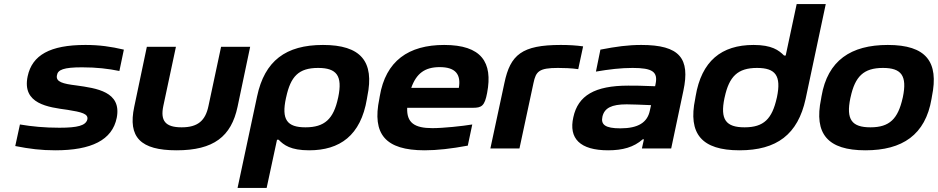

<svg xmlns="http://www.w3.org/2000/svg" viewBox="-20 -730 4611 944"><path d="M312 -190C380 -179 417 -171 409 -141C400 -113 363 -102 272 -102C199 -102 137 -108 78 -118L55 -12C125 2 183 9 252 9C429 9 532 -41 554 -151C579 -280 454 -296 355 -310C290 -318 253 -327 260 -360C264 -387 293 -399 383 -399C456 -399 513 -392 567 -381L589 -486C525 -501 469 -509 400 -509C226 -509 138 -459 116 -355C87 -218 218 -203 312 -190Z M640 -205C608 -55 671 9 848 9C1031 9 1117 -59 1148 -205L1210 -500H1067L1005 -209C990 -137 953 -104 873 -104C792 -104 768 -137 783 -209L845 -500H702Z M1784 -244 1786 -256C1822 -428 1754 -509 1568 -509C1385 -509 1281 -431 1244 -256L1148 194H1291L1342 -43H1350C1375 -17 1409 9 1500 9C1650 9 1754 -63 1784 -244ZM1386 -248 1387 -252C1409 -354 1448 -396 1544 -396C1635 -396 1665 -358 1643 -252L1642 -248C1620 -145 1576 -104 1482 -104C1391 -104 1363 -142 1386 -248Z M2375 -273C2404 -424 2347 -509 2164 -509C1989 -509 1876 -431 1847 -256L1845 -244C1809 -71 1874 9 2068 9C2129 9 2200 1 2280 -14L2302 -118C2254 -110 2160 -100 2106 -100C2017 -100 1979 -127 1982 -200H2305C2348 -200 2363 -209 2375 -273ZM2002 -298C2027 -369 2069 -400 2142 -400C2221 -400 2247 -363 2236 -298Z M2723 -396C2749 -396 2790 -395 2823 -390L2847 -502C2812 -507 2776 -509 2737 -509C2546 -509 2489 -461 2460 -322L2391 0H2534L2603 -322C2615 -379 2630 -396 2723 -396Z M3133 -509C3067 -509 3010 -501 2932 -486L2910 -378C2974 -389 3032 -396 3090 -396C3188 -396 3216 -377 3203 -316L3201 -306C3139 -309 3094 -309 3069 -309C2904 -309 2822 -260 2799 -154C2775 -49 2832 9 2970 9C3041 9 3096 -6 3140 -45H3146L3136 0H3280L3340 -284C3374 -443 3322 -509 3133 -509ZM2942 -157C2952 -199 2987 -217 3061 -217C3084 -217 3137 -215 3181 -213L3175 -186C3163 -128 3118 -99 3030 -99C2956 -99 2933 -117 2942 -157Z M3400 -256 3398 -244C3362 -72 3430 9 3616 9C3799 9 3903 -69 3941 -244L4040 -710H3897L3843 -457H3835C3809 -483 3775 -509 3685 -509C3527 -509 3429 -430 3400 -256ZM3542 -248 3543 -252C3565 -354 3607 -396 3702 -396C3793 -396 3822 -358 3800 -252L3799 -248C3776 -146 3736 -104 3641 -104C3549 -104 3520 -142 3542 -248Z M4019 -256 4017 -244C3981 -71 4050 9 4235 9C4417 9 4530 -67 4560 -244L4562 -256C4597 -426 4534 -509 4345 -509C4164 -509 4049 -433 4019 -256ZM4161 -248 4162 -252C4184 -354 4226 -396 4321 -396C4412 -396 4441 -358 4419 -252L4418 -248C4395 -146 4354 -104 4260 -104C4168 -104 4139 -142 4161 -248Z"/></svg>

Font: LT Wave Bold
Style: Italic
Weight: 700
Designer: Daniel Lyons
Version: Version 2.5 (Glyphs App)